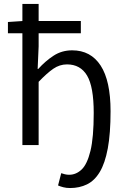

<svg xmlns="http://www.w3.org/2000/svg" viewBox="-20 -732 640 969"><path d="M334 217Q315 217 299.5 213Q284 209 273 204L289 142Q297 145 307.5 147.5Q318 150 329 150Q364 150 392 123.5Q420 97 436.5 29.5Q453 -38 453 -162Q453 -294 419.5 -350.5Q386 -407 318 -407Q281 -407 249 -385Q217 -363 175 -319V0H93V-564H20V-621L93 -626V-712H175V-626H388V-564H175V-498L170 -384H173Q209 -424 250.5 -451Q292 -478 344 -478Q438 -478 488 -401Q538 -324 538 -171Q538 -58 524 17Q510 92 483.5 136Q457 180 419 198.5Q381 217 334 217Z"/></svg>

Font: SauceCodePro NFM
Style: Regular
Weight: 400
Monospace: yes
Designer: Paul D. Hunt, Teo Tuominen
Foundry: Adobe
Version: Version 2.042;hotconv 1.1.0;makeotfexe 2.6.0;Nerd Fonts 3.3.